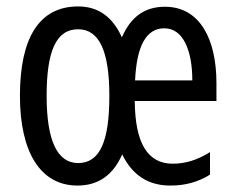

<svg xmlns="http://www.w3.org/2000/svg" viewBox="-20 -567 735 597"><path d="M493 -546C430 -546 387 -515 359 -451C330 -515 285 -547 223 -547C101 -547 42 -448 42 -269C42 -95 105 10 221 10C286 10 332 -23 360 -87C391 -23 440 10 510 10C556 10 596 -1 633 -24V-94C593 -69 556 -58 517 -58C439 -58 400 -122 399 -253H653V-309C653 -441 604 -546 493 -546ZM491 -479C551 -479 578 -407 578 -317H400C405 -427 436 -479 491 -479ZM223 -476C289 -476 320 -407 320 -269C320 -126 290 -60 223 -60C158 -60 125 -130 125 -269C125 -407 154 -476 223 -476Z"/></svg>

Font: Noto Sans Myanmar UI ExtraCondensed
Style: Regular
Weight: 400
Width: 2
Designer: Monotype Design Team
Foundry: Monotype Imaging Inc.
Version: Version 2.103